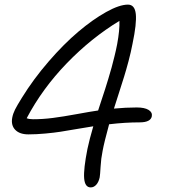

<svg xmlns="http://www.w3.org/2000/svg" viewBox="-20 -755 740 836"><path d="M375 61Q349.6 61 346.4 21.2Q343.3 -18.6 360.8 -106.9Q369.1 -146.5 386.2 -205.1Q362.8 -201.7 316.4 -193.6Q270 -185.5 243.4 -181.4Q216.8 -177.2 177.7 -173.6Q138.7 -169.9 104 -169.9Q65.4 -169.9 46.4 -189.7Q27.3 -209.5 33.2 -242.2Q36.6 -260.3 45.4 -277.8Q54.2 -295.4 75.2 -329.1Q125.5 -410.6 191.7 -487.1Q257.8 -563.5 321 -616.9Q384.3 -670.4 442.1 -702.6Q500 -734.9 537.1 -734.9Q566.9 -734.9 571.3 -694.1Q575.7 -653.3 557.1 -564.9Q550.3 -528.8 539.6 -488.5Q528.8 -448.2 520.5 -421.6Q512.2 -395 497.6 -349.4Q482.9 -303.7 476.1 -282.2Q527.3 -287.1 575.2 -287.1Q609.4 -287.1 626.7 -276.6Q644 -266.1 641.1 -249Q636.2 -222.2 587.9 -222.2Q524.9 -222.2 455.1 -213.9Q433.6 -135.3 426.8 -98.1Q419.9 -64.9 418 -29.5Q416 5.9 414.1 17.1Q409.7 37.6 399.2 49.3Q388.7 61 375 61ZM490.2 -563Q501.5 -624.5 500 -664.1Q377 -589.4 270.5 -479.2Q164.1 -369.1 96.2 -240.2Q106.9 -235.8 124 -235.8Q166.5 -235.8 210.4 -241.5Q254.4 -247.1 315.2 -258.3Q376 -269.5 407.2 -273.9Q411.1 -285.6 421.6 -317.9Q432.1 -350.1 437.3 -365.7Q442.4 -381.3 451.4 -411.1Q460.4 -440.9 466.1 -461.7Q471.7 -482.4 478.5 -510Q485.4 -537.6 490.2 -563Z"/></svg>

Font: Shantell Sans Irregular
Style: Italic
Weight: 300
Italic angle: -11.31°
Designer: Stephen Nixon, Anya Danilova, Shantell Martin
Foundry: Arrow Type
Version: Version 1.006;[9816181b4]